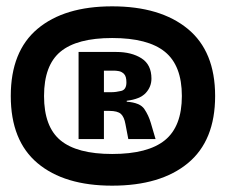

<svg xmlns="http://www.w3.org/2000/svg" viewBox="-20 -737 713 606"><path d="M334 -151Q183 -151 98.5 -222Q14 -293 14 -434Q14 -575 98.5 -646Q183 -717 334 -717Q486 -717 572.5 -646Q659 -575 659 -434Q659 -293 573 -222Q487 -151 334 -151ZM334 -251Q447 -251 500.5 -294.5Q554 -338 554 -434Q554 -530 500.5 -573.5Q447 -617 334 -617Q223 -617 171 -574Q119 -531 119 -434Q119 -337 171 -294Q223 -251 334 -251ZM228 -298V-573H347Q395 -573 426.5 -553Q458 -533 458 -489Q458 -463 440 -443.5Q422 -424 380 -419V-416Q422 -413 435.5 -393Q449 -373 456 -349L471 -298H385L376 -345Q372 -368 361.5 -377.5Q351 -387 325 -387H308V-298ZM308 -446H331Q346 -446 362.5 -450Q379 -454 379 -477Q379 -496 371.5 -503.5Q364 -511 355 -512.5Q346 -514 341 -514H308Z"/></svg>

Font: Bricolage Grotesque 48pt ExtraBold
Style: Regular
Weight: 800
Designer: Mathieu Triay
Foundry: Atelier Triay
Version: Version 1.000; ttfautohint (v1.8.4.7-5d5b);gftools[0.9.32]